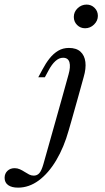

<svg xmlns="http://www.w3.org/2000/svg" viewBox="-151 -638 464 850"><path d="M124.2 -206.5 152.4 -308.1Q162.1 -341.9 156.5 -362.1Q150.8 -382.3 128.2 -382.3Q110.5 -382.3 94.4 -367.7Q78.2 -353.2 63.7 -325.8L47.6 -296H18.5L37.1 -330.6Q51.6 -358.1 68.5 -379.4Q85.5 -400.8 106.5 -413.3Q127.4 -425.8 154 -425.8Q187.1 -425.8 205.2 -409.3Q223.4 -392.7 227 -363.7Q230.6 -334.7 219.4 -296.8L194.4 -206.5ZM165.3 -103.2 153.2 -61.3Q132.3 13.7 98 71.4Q63.7 129 20.6 160.9Q-22.6 192.7 -71 192.7Q-99.2 192.7 -114.9 181.5Q-130.6 170.2 -130.6 149.2Q-130.6 130.6 -118.1 118.5Q-105.6 106.5 -86.3 106.5Q-74.2 106.5 -63.3 111.3Q-52.4 116.1 -41.9 123Q-31.5 129.8 -21.8 134.7Q-12.1 139.5 -1.6 139.5Q13.7 139.5 23.4 128.2Q33.1 116.9 41.1 88.7L95.2 -103.2L124.2 -206.5H194.4ZM225.8 -512.9Q204.8 -512.9 190.3 -527.4Q175.8 -541.9 175.8 -562.9Q175.8 -585.5 192.7 -601.6Q209.7 -617.7 232.3 -617.7Q253.2 -617.7 267.7 -603.2Q282.3 -588.7 282.3 -567.7Q282.3 -546 265.3 -529.4Q248.4 -512.9 225.8 -512.9Z"/></svg>

Font: Playfair 5pt SemiExpanded Light Light
Style: Italic
Weight: 300
Italic angle: -15.6°
Version: Version 2.203